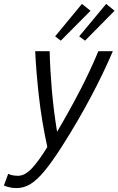

<svg xmlns="http://www.w3.org/2000/svg" viewBox="-64 -955 606 982"><path d="M21 7Q-12 7 -44 -6L-22 -66Q-10 -60 2.5 -58Q15 -56 29 -56Q63 -56 98.5 -93.5Q134 -131 178 -203Q149 -337 135 -462Q121 -587 116 -693H190Q192 -602 201 -496.5Q210 -391 228 -281Q300 -404 350.5 -502.5Q401 -601 439 -693H513Q466 -582 399 -456Q332 -330 252 -205Q201 -125 162 -78.5Q123 -32 90 -12.5Q57 7 21 7ZM371 -747 341 -769 479 -935 522 -900ZM247 -747 218 -769 355 -935 399 -900Z"/></svg>

Font: Ubuntu Sans Condensed
Style: Italic
Weight: 400
Width: 3
Italic angle: -13.5°
Designer: Dalton Maag Ltd
Foundry: Dalton Maag Ltd
Version: Version 1.006; ttfautohint (v1.8.4.7-5d5b)